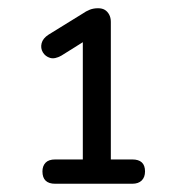

<svg xmlns="http://www.w3.org/2000/svg" viewBox="-20 -728 420 466"><path d="M114 -282Q83 -282 83 -312Q83 -325 90.5 -333Q98 -341 114 -341H181V-645H212L129 -593Q113 -584 101.5 -587.5Q90 -591 84 -601Q78 -611 81 -623Q84 -635 98 -644L179 -694Q189 -701 198 -704.5Q207 -708 218 -708Q228 -708 234.5 -704Q241 -700 245 -692.5Q249 -685 249 -675V-341H301Q332 -341 332 -312Q332 -298 324 -290Q316 -282 301 -282Z"/></svg>

Font: Nunito
Style: Regular
Weight: 400
Designer: Vernon Adams
Foundry: Vernon Adams
Version: Version 3.602